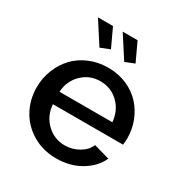

<svg xmlns="http://www.w3.org/2000/svg" viewBox="-173 -857 940 994"><g transform="rotate(30 297.5 -360.5)"><path d="M126 -731H215.8L267.1 -621.1L210.9 -599.1ZM273.9 -731H362.8L414.1 -621.1L358.9 -599.1ZM303.2 9.8Q223.6 9.8 161.1 -27.3Q98.6 -64.5 65.4 -125.5Q32.2 -186.5 32.2 -259.8Q32.2 -314.9 52 -364.7Q71.8 -414.6 106.4 -451.7Q141.1 -488.8 192.6 -510.5Q244.1 -532.2 304.2 -532.2Q364.3 -532.2 414.8 -510.3Q465.3 -488.3 499.3 -451.4Q533.2 -414.6 552 -366.2Q570.8 -317.9 570.8 -265.1Q570.8 -251.5 567.9 -225.1H148.9Q153.8 -157.2 199.5 -114Q245.1 -70.8 307.1 -70.8Q352.1 -70.8 390.6 -93Q429.2 -115.2 443.8 -150.9L538.1 -124Q510.3 -64 447.3 -27.1Q384.3 9.8 303.2 9.8ZM146 -297.9H461.9Q456.1 -365.7 411.4 -408.4Q366.7 -451.2 303.2 -451.2Q240.2 -451.2 195.3 -408Q150.4 -364.7 146 -297.9Z"/></g></svg>

Font: Rawline SemiBold
Style: Regular
Weight: 600
Designer: Matt McInerney, Pablo Impallari, Rodrigo Fuenzalida
Foundry: Matt McInerney, Pablo Impallari, Rodrigo Fuenzalida
Version: Version 4.020;PS 004.020;hotconv 1.0.88;makeotf.lib2.5.64775